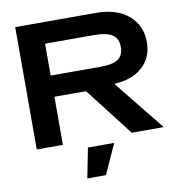

<svg xmlns="http://www.w3.org/2000/svg" viewBox="-101 -842 1082 1159"><g transform="rotate(-10 440.0 -262.5)"><path d="M69.8 0V-750H563Q691.9 -750 764.4 -687.5Q836.9 -625 836.9 -522.9Q836.9 -429.7 773.4 -371.8Q710 -314 599.1 -309.1L848.1 0H651.9L423.8 -294.9H230V0ZM536.1 -424.8Q610.8 -424.8 643.8 -447.8Q676.8 -470.7 676.8 -522Q676.8 -573.7 641.8 -596.9Q606.9 -620.1 528.8 -620.1H230V-424.8ZM376 42H537.1L454.1 225.1H339.8Z"/></g></svg>

Font: Mattone
Style: Regular
Weight: 400
Width: 6
Designer: Nunzio Mazzaferro
Foundry: Collletttivo
Version: Version 2.000;Glyphs 3.2 (3217)